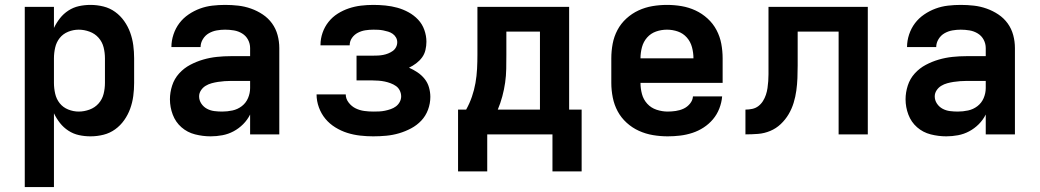

<svg xmlns="http://www.w3.org/2000/svg" viewBox="-20 -548 4240 783"><path d="M81 215V-520H200V-434Q210 -455 224.5 -473.5Q239 -492 259 -505Q279 -518 302 -523Q325 -528 349 -528Q376 -528 402 -521.5Q428 -515 449.5 -499.5Q471 -484 486.5 -462Q502 -440 511 -415Q520 -390 523.5 -363.5Q527 -337 527 -310V-210Q527 -183 523.5 -156.5Q520 -130 511 -105Q502 -80 486.5 -58Q471 -36 449.5 -20.5Q428 -5 402 1.5Q376 8 349 8Q325 8 302 3Q279 -2 259 -15Q239 -28 224.5 -46.5Q210 -65 200 -86V215ZM301 -93Q323 -93 345 -101Q367 -109 382 -126Q397 -143 402.5 -165Q408 -187 408 -210V-310Q408 -333 402.5 -355Q397 -377 382 -394Q367 -411 345 -419Q323 -427 301 -427Q279 -427 258 -418.5Q237 -410 223.5 -393Q210 -376 205 -354Q200 -332 200 -310V-210Q200 -188 205 -166Q210 -144 223.5 -127Q237 -110 258 -101.5Q279 -93 301 -93Z M839 8Q807 8 775.5 0Q744 -8 720 -29Q696 -50 684.5 -80.5Q673 -111 673 -143Q673 -171 682 -199Q691 -227 710.5 -248.5Q730 -270 755.5 -283.5Q781 -297 808.5 -305Q836 -313 864.5 -316Q893 -319 922 -319H1000V-352Q1000 -370 991.5 -386Q983 -402 967.5 -411.5Q952 -421 934 -424Q916 -427 898 -427Q881 -427 864 -424Q847 -421 832 -412.5Q817 -404 807.5 -388.5Q798 -373 798 -356H679Q679 -356 679 -356Q679 -356 679 -356Q679 -382 687.5 -407.5Q696 -433 711.5 -453.5Q727 -474 749 -489Q771 -504 795.5 -513Q820 -522 846 -525Q872 -528 898 -528Q925 -528 951.5 -525Q978 -522 1003.5 -513Q1029 -504 1051.5 -489Q1074 -474 1089.5 -452.5Q1105 -431 1112 -405Q1119 -379 1119 -352V0H1000V-81Q989 -59 971.5 -41.5Q954 -24 932.5 -12.5Q911 -1 887 3.5Q863 8 839 8ZM886 -93Q907 -93 928 -97.5Q949 -102 966 -115Q983 -128 991.5 -148Q1000 -168 1000 -189V-218H922Q909 -218 895.5 -217Q882 -216 869 -214Q856 -212 843 -208.5Q830 -205 818.5 -198Q807 -191 799.5 -179.5Q792 -168 792 -155Q792 -139 801 -125.5Q810 -112 824 -104.5Q838 -97 854 -95Q870 -93 886 -93Z M1502 8Q1476 8 1449 5Q1422 2 1396.5 -6Q1371 -14 1347.5 -28.5Q1324 -43 1307 -63.5Q1290 -84 1280.5 -110Q1271 -136 1271 -163Q1271 -163 1271 -163Q1271 -163 1271 -163H1390Q1390 -145 1402 -129.5Q1414 -114 1430.5 -106Q1447 -98 1465.5 -95.5Q1484 -93 1502 -93Q1514 -93 1526 -93.5Q1538 -94 1550 -96.5Q1562 -99 1573.5 -103Q1585 -107 1594.5 -114Q1604 -121 1610 -132Q1616 -143 1616 -155Q1616 -167 1610.5 -178.5Q1605 -190 1595 -197Q1585 -204 1573 -208.5Q1561 -213 1549 -215.5Q1537 -218 1524.5 -219Q1512 -220 1500 -220H1434V-321H1500Q1511 -321 1521.5 -321.5Q1532 -322 1542.5 -324Q1553 -326 1563 -330Q1573 -334 1581.5 -340Q1590 -346 1595 -355.5Q1600 -365 1600 -376Q1600 -376 1600 -376Q1600 -376 1600 -376Q1600 -386 1595 -395Q1590 -404 1581.5 -410Q1573 -416 1563 -419Q1553 -422 1543 -424Q1533 -426 1523 -426.5Q1513 -427 1503 -427Q1486 -427 1470 -424.5Q1454 -422 1439.5 -414.5Q1425 -407 1415.5 -393.5Q1406 -380 1406 -363Q1406 -363 1406 -363Q1406 -363 1406 -363H1287Q1287 -363 1287 -363.5Q1287 -364 1287 -365Q1287 -390 1295.5 -414.5Q1304 -439 1320 -459Q1336 -479 1357.5 -492.5Q1379 -506 1403 -514Q1427 -522 1452 -525Q1477 -528 1503 -528Q1527 -528 1552 -525.5Q1577 -523 1600.5 -516.5Q1624 -510 1646 -498Q1668 -486 1685 -468Q1702 -450 1710.5 -426Q1719 -402 1719 -378Q1719 -361 1715 -344Q1711 -327 1701 -313.5Q1691 -300 1677 -289.5Q1663 -279 1648 -272Q1666 -264 1682.5 -253Q1699 -242 1711.5 -226.5Q1724 -211 1729.5 -191.5Q1735 -172 1735 -153Q1735 -126 1725.5 -100.5Q1716 -75 1698 -56Q1680 -37 1656.5 -24.5Q1633 -12 1607.5 -4.5Q1582 3 1555.5 5.5Q1529 8 1502 8Z M1848 151V-101H1881Q1895 -126 1904.5 -153.5Q1914 -181 1919 -209.5Q1924 -238 1925.5 -267Q1927 -296 1927 -325V-520H2301V-101H2352V151H2233V0H1967V151ZM2182 -101V-419H2045V-325Q2045 -296 2044.5 -267.5Q2044 -239 2040 -211Q2036 -183 2028.5 -155Q2021 -127 2010 -101Z M2703 8Q2673 8 2643 3Q2613 -2 2585.5 -14.5Q2558 -27 2535.5 -47.5Q2513 -68 2499 -94Q2485 -120 2479 -150Q2473 -180 2473 -210V-310Q2473 -340 2478.5 -369.5Q2484 -399 2498 -425.5Q2512 -452 2534.5 -472.5Q2557 -493 2584 -505.5Q2611 -518 2640.5 -523Q2670 -528 2700 -528Q2730 -528 2759.5 -523Q2789 -518 2816 -505.5Q2843 -493 2865.5 -472.5Q2888 -452 2902 -425.5Q2916 -399 2921.5 -369.5Q2927 -340 2927 -310V-210H2592Q2592 -187 2598 -164.5Q2604 -142 2619.5 -125Q2635 -108 2657.5 -100.5Q2680 -93 2703 -93Q2719 -93 2736 -95.5Q2753 -98 2768 -105Q2783 -112 2794 -125.5Q2805 -139 2806 -155H2925Q2923 -130 2913.5 -105.5Q2904 -81 2887.5 -61.5Q2871 -42 2849.5 -28Q2828 -14 2803.5 -6Q2779 2 2753.5 5Q2728 8 2703 8ZM2592 -310H2808Q2808 -333 2802 -355.5Q2796 -378 2781 -395Q2766 -412 2744.5 -419.5Q2723 -427 2700 -427Q2677 -427 2655.5 -419.5Q2634 -412 2619 -395Q2604 -378 2598 -355.5Q2592 -333 2592 -310Z M3020 0V-101Q3034 -101 3048 -104Q3062 -107 3073 -115.5Q3084 -124 3091.5 -136Q3099 -148 3103.5 -161.5Q3108 -175 3110 -189Q3112 -203 3113 -217Q3114 -231 3114 -245Q3114 -259 3114 -273Q3114 -275 3114 -277Q3114 -279 3114 -281V-520H3519V0H3400V-419H3233V-281Q3233 -255 3232 -229.5Q3231 -204 3227.5 -178.5Q3224 -153 3216.5 -128.5Q3209 -104 3196 -82Q3183 -60 3164 -42Q3145 -24 3121 -14Q3097 -4 3071.5 -2Q3046 0 3020 0Z M3839 8Q3807 8 3775.5 0Q3744 -8 3720 -29Q3696 -50 3684.5 -80.5Q3673 -111 3673 -143Q3673 -171 3682 -199Q3691 -227 3710.5 -248.5Q3730 -270 3755.5 -283.5Q3781 -297 3808.5 -305Q3836 -313 3864.5 -316Q3893 -319 3922 -319H4000V-352Q4000 -370 3991.5 -386Q3983 -402 3967.5 -411.5Q3952 -421 3934 -424Q3916 -427 3898 -427Q3881 -427 3864 -424Q3847 -421 3832 -412.5Q3817 -404 3807.5 -388.5Q3798 -373 3798 -356H3679Q3679 -356 3679 -356Q3679 -356 3679 -356Q3679 -382 3687.5 -407.5Q3696 -433 3711.5 -453.5Q3727 -474 3749 -489Q3771 -504 3795.5 -513Q3820 -522 3846 -525Q3872 -528 3898 -528Q3925 -528 3951.5 -525Q3978 -522 4003.5 -513Q4029 -504 4051.5 -489Q4074 -474 4089.5 -452.5Q4105 -431 4112 -405Q4119 -379 4119 -352V0H4000V-81Q3989 -59 3971.5 -41.5Q3954 -24 3932.5 -12.5Q3911 -1 3887 3.5Q3863 8 3839 8ZM3886 -93Q3907 -93 3928 -97.5Q3949 -102 3966 -115Q3983 -128 3991.5 -148Q4000 -168 4000 -189V-218H3922Q3909 -218 3895.5 -217Q3882 -216 3869 -214Q3856 -212 3843 -208.5Q3830 -205 3818.5 -198Q3807 -191 3799.5 -179.5Q3792 -168 3792 -155Q3792 -139 3801 -125.5Q3810 -112 3824 -104.5Q3838 -97 3854 -95Q3870 -93 3886 -93Z"/></svg>

Font: Zed Sans Extended
Style: Bold
Weight: 700
Width: 7
Designer: Belleve Invis
Foundry: Belleve Invis
Version: Version 1.0.0; ttfautohint (v1.8.4)